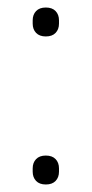

<svg xmlns="http://www.w3.org/2000/svg" viewBox="-20 -480 244 511"><path d="M102 -383Q85 -383 76 -392.5Q67 -402 67 -417V-426Q67 -441 76 -450.5Q85 -460 102 -460Q119 -460 128 -450.5Q137 -441 137 -426V-417Q137 -402 128 -392.5Q119 -383 102 -383ZM102 11Q85 11 76 1.5Q67 -8 67 -23V-32Q67 -47 76 -56.5Q85 -66 102 -66Q119 -66 128 -56.5Q137 -47 137 -32V-23Q137 -8 128 1.5Q119 11 102 11Z"/></svg>

Font: Sofia Sans Semi Condensed Light
Style: Regular
Weight: 300
Designer: Botio Nikoltchev, Ani Petrova
Foundry: lettersoup
Version: Version 4.100; ttfautohint (v1.8.4.7-5d5b)